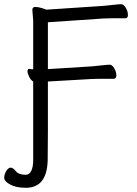

<svg xmlns="http://www.w3.org/2000/svg" viewBox="-52 -732 654 914"><path d="M71 162Q25 162 -3.5 146.5Q-32 131 -32 114.5Q-32 98 -22 82Q-12 66 -1 66Q10 66 23.5 83Q37 100 71 100Q88 100 97 81Q106 62 106 31V-344Q95 -350 87 -366Q79 -382 79 -393Q79 -404 87 -404H89Q97 -402 106 -402V-634L102 -685Q102 -699 116 -699Q130 -699 149 -693Q168 -687 169 -686L440 -704Q463 -706 488.5 -709Q514 -712 525.5 -712Q537 -712 547 -694.5Q557 -677 557 -661Q557 -645 544 -645H482Q455 -645 441 -644L176 -626V-403L385 -416Q408 -418 433.5 -421Q459 -424 470.5 -424Q482 -424 492 -406.5Q502 -389 502 -373Q502 -357 489 -357H426Q400 -357 386 -356L176 -344V-107Q175 -39 175 30Q172 162 71 162Z"/></svg>

Font: LXGW Bright TC
Style: Regular
Weight: 400
Designer: Christian Thalmann (Catharsis Fonts)
Foundry: LXGW / Christian Thalmann (Catharsis Fonts) / Fontworks Inc.
Version: Version 5.501